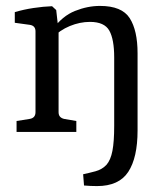

<svg xmlns="http://www.w3.org/2000/svg" viewBox="-20 -446 552 649"><path d="M308 183Q297 183 286 182.5Q275 182 264 181L261 143Q280 139 302.5 133Q325 127 340 111Q354 95 360 64Q366 33 366 -21V-252Q366 -313 349.5 -342.5Q333 -372 284 -372Q250 -372 216 -358Q182 -344 156 -317L159 -348Q191 -392 233.5 -409Q276 -426 318 -426Q392 -426 418.5 -384.5Q445 -343 445 -266V-5Q445 87 413.5 135Q382 183 308 183ZM36 0V-37L80 -44Q100 -47 100 -67V-340Q100 -359 81 -362L30 -369V-405Q60 -414 93.5 -419Q127 -424 156 -425L170 -412L178 -341V-67Q178 -57 183 -51.5Q188 -46 197 -44L238 -37V0Z"/></svg>

Font: Yrsa
Style: Regular
Weight: 400
Designer: Anna Giedrys (Yrsa+Rasa design), David Brezina (Yrsa art-direction, Rasa art-direction, design)
Foundry: Rosetta Type Foundry
Version: Version 2.004